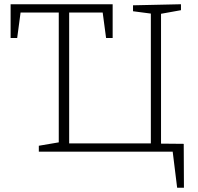

<svg xmlns="http://www.w3.org/2000/svg" viewBox="-20 -715 933 905"><path d="M846 -37 847 170H815L794 0H163V-28L257 -44V-656H77L61 -536H30V-695H511V-536H480L464 -656H306V-39H691V-651L607 -662V-690L833 -695V-667L739 -650V-38Z"/></svg>

Font: Bitter Light
Style: Regular
Weight: 300
Designer: Sol Matas, and Bitter project Authors
Foundry: Sol Matas
Version: Version 2.001